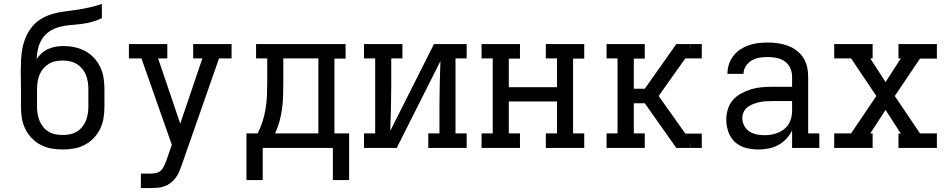

<svg xmlns="http://www.w3.org/2000/svg" viewBox="-20 -755 4840 980"><path d="M300 8Q271 8 242.5 3Q214 -2 188 -15.5Q162 -29 141.5 -50.5Q121 -72 108.5 -98Q96 -124 91.5 -152.5Q87 -181 87 -210V-302Q87 -323 86.5 -345Q86 -367 86 -389Q86 -420 87.5 -451.5Q89 -483 95.5 -513.5Q102 -544 115 -572.5Q128 -601 149 -624.5Q170 -648 197.5 -663Q225 -678 255.5 -686Q286 -694 317 -697.5Q348 -701 379 -706Q410 -711 440.5 -718Q471 -725 500 -735V-662Q475 -650 448.5 -643Q422 -636 394.5 -632.5Q367 -629 339.5 -627Q312 -625 285 -618Q258 -611 234.5 -596Q211 -581 196 -558Q181 -535 174.5 -508Q168 -481 167 -454Q178 -470 193 -483.5Q208 -497 226 -505Q244 -513 264 -516.5Q284 -520 304 -520Q333 -520 361 -514Q389 -508 414.5 -494.5Q440 -481 459.5 -460Q479 -439 491.5 -413Q504 -387 508.5 -358.5Q513 -330 513 -302V-210Q513 -181 508.5 -152.5Q504 -124 491.5 -98Q479 -72 458.5 -50.5Q438 -29 412 -15.5Q386 -2 357.5 3Q329 8 300 8ZM300 -66Q318 -66 336.5 -69.5Q355 -73 371 -82.5Q387 -92 399 -106.5Q411 -121 418 -138Q425 -155 428 -173.5Q431 -192 431 -210V-302Q431 -320 428 -338.5Q425 -357 418 -374Q411 -391 399 -405Q387 -419 371.5 -428.5Q356 -438 337.5 -442Q319 -446 301 -446Q282 -446 263.5 -442.5Q245 -439 229.5 -429.5Q214 -420 201.5 -405.5Q189 -391 182 -374Q175 -357 172 -338.5Q169 -320 169 -302V-210Q169 -192 172 -173.5Q175 -155 182 -138Q189 -121 201 -106.5Q213 -92 229 -82.5Q245 -73 263.5 -69.5Q282 -66 300 -66Z M699 205V131H748Q763 131 777 128Q791 125 801.5 115Q812 105 818 91.5Q824 78 829 65L857 -16L702 -457H638V-530H834V-457H787L900 -124L1013 -457H966V-530H1162V-457H1098L907 89Q901 106 894 122.5Q887 139 876 153.5Q865 168 850.5 179Q836 190 819 196Q802 202 784 203.5Q766 205 748 205Z M1238 164V-74H1295Q1310 -103 1320 -134.5Q1330 -166 1335.5 -199Q1341 -232 1342.5 -265Q1344 -298 1344 -331V-457H1287V-530H1744V-456H1687V-74H1762V164H1679V0H1321V164ZM1605 -74V-457H1426V-331Q1426 -298 1425 -265Q1424 -232 1419.5 -199.5Q1415 -167 1406.5 -135.5Q1398 -104 1384 -74Z M1838 0V-74H1895V-457H1838V-530H2034V-457H1977V-318Q1977 -260 1975.5 -202.5Q1974 -145 1972 -87L2195 -530H2362V-457H2305V-74H2362V0H2166V-74H2223V-212Q2223 -270 2224.5 -327.5Q2226 -385 2228 -443L2005 0Z M2438 0V-74H2495V-457H2438V-530H2634V-456H2577V-310H2823V-457H2766V-530H2962V-456H2905V-74H2962V0H2766V-74H2823V-237H2577V-74H2634V0Z M3076 0V-74H3132V-457H3076V-530H3271V-456H3215V-302H3271L3432 -530H3505L3506 -496V-530H3562V-457H3478L3414 -367L3342 -265L3478 -73H3562V0H3506L3505 -35V0H3432L3271 -228H3215V-74H3271V0Z M3851 8Q3819 8 3787.5 0Q3756 -8 3732.5 -29Q3709 -50 3698 -81Q3687 -112 3687 -143Q3687 -171 3695 -197.5Q3703 -224 3721 -244.5Q3739 -265 3763 -278Q3787 -291 3813 -299Q3839 -307 3866 -309.5Q3893 -312 3921 -312H4023V-365Q4023 -388 4013 -409Q4003 -430 3984.5 -442.5Q3966 -455 3943.5 -459.5Q3921 -464 3899 -464Q3877 -464 3856 -460.5Q3835 -457 3817 -446.5Q3799 -436 3787 -417.5Q3775 -399 3775 -378Q3775 -378 3775 -378Q3775 -378 3775 -378H3693Q3693 -378 3693 -378.5Q3693 -379 3693 -379Q3693 -403 3700.5 -426.5Q3708 -450 3723 -469.5Q3738 -489 3758.5 -502.5Q3779 -516 3802 -524Q3825 -532 3849.5 -535Q3874 -538 3899 -538Q3924 -538 3949.5 -534.5Q3975 -531 3999 -522.5Q4023 -514 4044 -498.5Q4065 -483 4079 -462Q4093 -441 4099 -416Q4105 -391 4105 -365V-74H4162V0H4023V-90Q4012 -66 3993.5 -46.5Q3975 -27 3952 -14.5Q3929 -2 3903 3Q3877 8 3851 8ZM3882 -65Q3909 -65 3935 -72Q3961 -79 3982 -95.5Q4003 -112 4013 -137Q4023 -162 4023 -189V-239H3921Q3904 -239 3888 -238Q3872 -237 3856 -233.5Q3840 -230 3824.5 -224Q3809 -218 3796 -208.5Q3783 -199 3776 -184Q3769 -169 3769 -152Q3769 -132 3778.5 -113.5Q3788 -95 3805 -84Q3822 -73 3842 -69Q3862 -65 3882 -65Z M4238 0V-74H4324L4453 -265L4324 -457H4238V-530H4434V-457H4422L4500 -336L4578 -457H4566V-530H4762V-456H4676L4547 -265L4676 -74H4762V0H4566V-73H4578L4500 -194L4422 -74H4434V0Z"/></svg>

Font: Iosevka Slab Extended
Style: Regular
Weight: 400
Width: 7
Monospace: yes
Designer: Belleve Invis
Foundry: Belleve Invis
Version: Version 11.1.1; ttfautohint (v1.8.3)